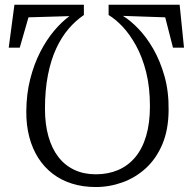

<svg xmlns="http://www.w3.org/2000/svg" viewBox="-20 -772 795 792"><path d="M721 -752.5 739 -575.5H693.5L661.5 -700.5L487 -706.5Q517 -688.5 550.2 -654.2Q583.5 -620 612 -570.8Q640.5 -521.5 658.5 -458Q676.5 -394.5 675.5 -317.5Q675 -237 649.8 -177.2Q624.5 -117.5 582 -78.5Q539.5 -39.5 485.8 -20Q432 -0.5 375 -0.5Q322 -0.5 277.2 -14.5Q232.5 -28.5 197.5 -55.2Q162.5 -82 138 -120.2Q113.5 -158.5 100.8 -207Q88 -255.5 88.5 -313Q89 -385 104.8 -446.5Q120.5 -508 146.2 -558Q172 -608 203.2 -645Q234.5 -682 266.5 -705.5L97.5 -700.5L61.5 -575.5H16L39.5 -752.5H326V-710Q292.5 -687.5 263.2 -653.5Q234 -619.5 212 -572.2Q190 -525 177.8 -463Q165.5 -401 165.5 -322.5Q165.5 -259.5 179.8 -209.2Q194 -159 221 -124.2Q248 -89.5 287 -71.2Q326 -53 375 -53Q425.5 -53 466.8 -70.5Q508 -88 537.5 -123Q567 -158 582.8 -211Q598.5 -264 598.5 -334.5Q598.5 -412.5 582.8 -474.8Q567 -537 541.2 -583.8Q515.5 -630.5 485.8 -662Q456 -693.5 428 -710V-752.5Z"/></svg>

Font: Merriweather 24pt SemiCondensed Light
Style: Regular
Weight: 300
Width: 4
Designer: Eben Sorkin
Foundry: Eben Sorkin
Version: Version 2.100